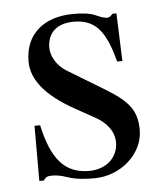

<svg xmlns="http://www.w3.org/2000/svg" viewBox="-41 -497 472 544"><g transform="rotate(-5 194.5 -224.5)"><path d="M154 -301C126 -318 111 -347 111 -369C111 -416 143 -437 186 -437C246 -437 276 -404 299 -314H314L309 -450H298C290 -441 286 -440 282 -440C275 -440 265 -443 254 -448C233 -458 211 -459 187 -459C105 -459 49 -415 49 -336C49 -285 86 -237 169 -191L223 -161C256 -143 276 -117 276 -86C276 -45 244 -12 193 -12C124 -12 87 -56 66 -153H50V4H63C69 -6 75 -8 87 -8C98 -8 109 -7 133 1C156 9 185 10 206 10C282 10 346 -48 346 -115C346 -172 322 -199 258 -238Z"/></g></svg>

Font: XITS Math
Style: Regular
Weight: 400
Designer: MicroPress Inc., with final additions and corrections provided by Coen Hoffman, Elsevier (retired)
Version: Version 1.302